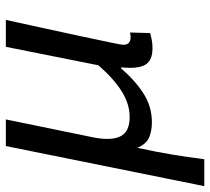

<svg xmlns="http://www.w3.org/2000/svg" viewBox="-67 -478 718 656"><g transform="rotate(-90 292.0 -150.0)"><path d="M-16 189 121 -489H212L152 -197Q138 -132 153.5 -99Q169 -66 220 -66Q265 -66 308.5 -93.5Q352 -121 397 -173L460 -489H552Q539 -429 524 -361Q509 -293 496.5 -234Q484 -175 475.5 -134.5Q467 -94 467 -89Q467 -75 473.5 -69Q480 -63 490 -63Q494 -63 497.5 -63Q501 -63 509 -65L507 4Q496 7 484 9.5Q472 12 455 12Q413 12 398.5 -13Q384 -38 390 -95H386Q348 -50 302.5 -20Q257 10 202 10Q173 10 150.5 0.5Q128 -9 115 -40Q107 -3 101.5 26Q96 55 91.5 81.5Q87 108 83.5 133.5Q80 159 76 189Z"/></g></svg>

Font: Source Code Pro Medium
Style: Italic
Weight: 500
Italic angle: -11°
Monospace: yes
Designer: Paul D. Hunt, Teo Tuominen
Foundry: Adobe Systems Incorporated
Version: Version 1.050;PS 1.000;hotconv 16.6.51;makeotf.lib2.5.65220